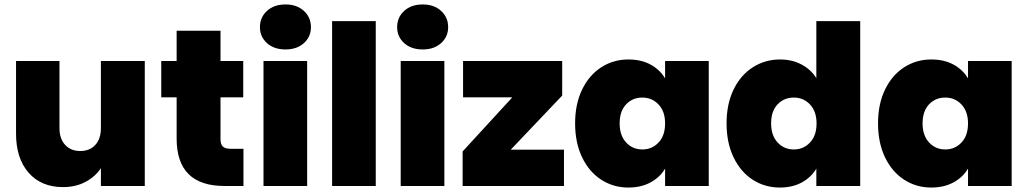

<svg xmlns="http://www.w3.org/2000/svg" viewBox="-20 -835 4618 862"><path d="M630 -561V0H433V-80Q408 -42 364 -18.5Q320 5 263 5Q165 5 108.5 -59.5Q52 -124 52 -235V-561H247V-260Q247 -212 272.5 -184.5Q298 -157 340 -157Q383 -157 408 -184.5Q433 -212 433 -260V-561Z M1073 -167V0H988Q773 0 773 -213V-398H704V-561H773V-697H970V-561H1072V-398H970V-210Q970 -187 980.5 -177Q991 -167 1016 -167Z M1262 -613Q1210 -613 1178.5 -641.5Q1147 -670 1147 -713Q1147 -757 1178.5 -786Q1210 -815 1262 -815Q1313 -815 1344.5 -786Q1376 -757 1376 -713Q1376 -670 1344.5 -641.5Q1313 -613 1262 -613ZM1359 -561V0H1163V-561Z M1667 -740V0H1471V-740Z M1878 -613Q1826 -613 1794.5 -641.5Q1763 -670 1763 -713Q1763 -757 1794.5 -786Q1826 -815 1878 -815Q1929 -815 1960.5 -786Q1992 -757 1992 -713Q1992 -670 1960.5 -641.5Q1929 -613 1878 -613ZM1975 -561V0H1779V-561Z M2273 -163H2512V0H2057V-155L2280 -398H2059V-561H2504V-406Z M2562 -281Q2562 -368 2593.5 -433Q2625 -498 2679.5 -533Q2734 -568 2801 -568Q2859 -568 2901 -545Q2943 -522 2966 -483V-561H3162V0H2966V-78Q2943 -39 2900.5 -16Q2858 7 2801 7Q2734 7 2679.5 -28Q2625 -63 2593.5 -128.5Q2562 -194 2562 -281ZM2966 -281Q2966 -335 2936.5 -366Q2907 -397 2864 -397Q2820 -397 2791 -366.5Q2762 -336 2762 -281Q2762 -227 2791 -195.5Q2820 -164 2864 -164Q2907 -164 2936.5 -195Q2966 -226 2966 -281Z M3242 -281Q3242 -368 3273.5 -433Q3305 -498 3360 -533Q3415 -568 3482 -568Q3536 -568 3578.5 -545.5Q3621 -523 3645 -484V-740H3842V0H3645V-78Q3622 -39 3580 -16Q3538 7 3481 7Q3414 7 3359.5 -28Q3305 -63 3273.5 -128.5Q3242 -194 3242 -281ZM3646 -281Q3646 -335 3616.5 -366Q3587 -397 3544 -397Q3500 -397 3471 -366.5Q3442 -336 3442 -281Q3442 -227 3471 -195.5Q3500 -164 3544 -164Q3587 -164 3616.5 -195Q3646 -226 3646 -281Z M3922 -281Q3922 -368 3953.5 -433Q3985 -498 4039.5 -533Q4094 -568 4161 -568Q4219 -568 4261 -545Q4303 -522 4326 -483V-561H4522V0H4326V-78Q4303 -39 4260.5 -16Q4218 7 4161 7Q4094 7 4039.5 -28Q3985 -63 3953.5 -128.5Q3922 -194 3922 -281ZM4326 -281Q4326 -335 4296.5 -366Q4267 -397 4224 -397Q4180 -397 4151 -366.5Q4122 -336 4122 -281Q4122 -227 4151 -195.5Q4180 -164 4224 -164Q4267 -164 4296.5 -195Q4326 -226 4326 -281Z"/></svg>

Font: DVN-Poppins ExtBd
Style: Regular
Weight: 800
Designer: Ninad Kale (Devanagari), Jonny Pinhorn (Latin)
Foundry: Indian Type Foundry
Version: 4.004